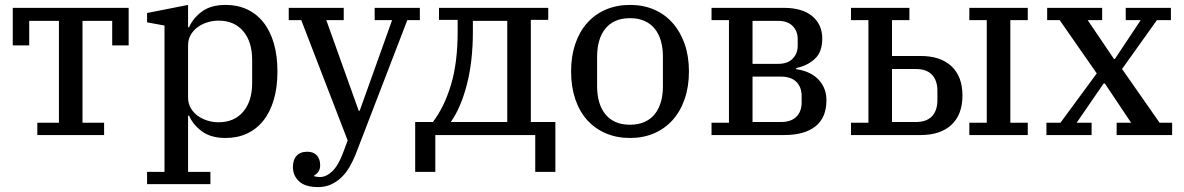

<svg xmlns="http://www.w3.org/2000/svg" viewBox="-20 -550 4821 782"><path d="M132 -50H220V-465H99V-365H32V-518H504V-365H437V-465H316V-50H404V0H132Z M579 150H650V-446L579 -459V-497L746 -530V-439H750Q766 -476 802.5 -503Q839 -530 899 -530Q947 -530 986 -512Q1025 -494 1052.5 -459.5Q1080 -425 1095 -374.5Q1110 -324 1110 -259Q1110 -194 1095 -143.5Q1080 -93 1052.5 -58.5Q1025 -24 986 -6Q947 12 899 12Q839 12 802.5 -15Q766 -42 750 -79H746V150H837V200H579ZM870 -52Q934 -52 970.5 -95Q1007 -138 1007 -212V-306Q1007 -380 970.5 -423Q934 -466 870 -466Q847 -466 824.5 -459Q802 -452 784.5 -439Q767 -426 756.5 -407.5Q746 -389 746 -365V-153Q746 -129 756.5 -110.5Q767 -92 784.5 -79Q802 -66 824.5 -59Q847 -52 870 -52Z M1276 212Q1223 212 1198 188.5Q1173 165 1173 130Q1173 101 1188 84.5Q1203 68 1232 68Q1257 68 1270.5 83Q1284 98 1284 123Q1284 139 1276.5 149.5Q1269 160 1260 164V168Q1272 171 1283 171Q1309 171 1333.5 147.5Q1358 124 1377 73L1396 22L1207 -468H1156V-518H1380V-468H1309L1441 -99H1445L1577 -468H1506V-518H1690V-468H1639L1428 80Q1417 107 1403 131Q1389 155 1370 173Q1351 191 1327.5 201.5Q1304 212 1276 212Z M1671 -53H1743Q1789 -113 1816.5 -203.5Q1844 -294 1844 -422V-469H1768V-518H2213V-469H2142V-53H2242V150H2160V0H1753V150H1671ZM2046 -53V-465H1906V-421Q1906 -300 1881.5 -205.5Q1857 -111 1816 -53Z M2546 -42Q2580 -42 2605.5 -53.5Q2631 -65 2647.5 -86Q2664 -107 2672 -135.5Q2680 -164 2680 -198V-320Q2680 -354 2672 -382.5Q2664 -411 2647.5 -432Q2631 -453 2605.5 -464.5Q2580 -476 2546 -476Q2511 -476 2486 -464.5Q2461 -453 2444.5 -432Q2428 -411 2420 -382.5Q2412 -354 2412 -320V-198Q2412 -164 2420 -135.5Q2428 -107 2444.5 -86Q2461 -65 2486 -53.5Q2511 -42 2546 -42ZM2546 12Q2492 12 2447.5 -7Q2403 -26 2371.5 -61Q2340 -96 2323 -146.5Q2306 -197 2306 -259Q2306 -321 2323 -371Q2340 -421 2371.5 -456.5Q2403 -492 2447.5 -511Q2492 -530 2546 -530Q2600 -530 2644 -511Q2688 -492 2719.5 -456.5Q2751 -421 2768.5 -371Q2786 -321 2786 -259Q2786 -197 2768.5 -146.5Q2751 -96 2719.5 -61Q2688 -26 2644 -7Q2600 12 2546 12Z M2878 -50H2949V-468H2878V-518H3172Q3248 -518 3288.5 -484Q3329 -450 3329 -393Q3329 -338 3298.5 -310Q3268 -282 3223 -273V-268Q3247 -265 3269 -256Q3291 -247 3308 -231.5Q3325 -216 3335.5 -193.5Q3346 -171 3346 -142Q3346 -71 3301.5 -35.5Q3257 0 3174 0H2878ZM3160 -53Q3202 -53 3223.5 -74.5Q3245 -96 3245 -132V-159Q3245 -195 3223.5 -216.5Q3202 -238 3160 -238H3045V-53ZM3150 -290Q3188 -290 3208.5 -311Q3229 -332 3229 -364V-391Q3229 -423 3208.5 -444Q3188 -465 3150 -465H3045V-290Z M3446 -50H3517V-468H3446V-518H3684V-468H3613V-322H3730Q3811 -322 3855.5 -280Q3900 -238 3900 -161Q3900 -84 3855.5 -42Q3811 0 3730 0H3446ZM3928 -50H3999V-468H3928V-518H4166V-468H4095V-50H4166V0H3928ZM3709 -53Q3754 -53 3776 -76.5Q3798 -100 3798 -142V-180Q3798 -222 3776 -245.5Q3754 -269 3709 -269H3613V-53Z M4242 -50H4299L4447 -251L4296 -468H4245V-518H4469V-468H4410L4517 -310H4521L4626 -468H4565V-518H4749V-468H4692L4550 -269L4703 -50H4754V0H4528V-50H4587L4480 -210H4475L4365 -50H4426V0H4242Z"/></svg>

Font: IBM Plex Serif Text
Style: Regular
Weight: 450
Designer: Mike Abbink, Paul van der Laan, Pieter van Rosmalen
Foundry: Bold Monday
Version: Version 3.001